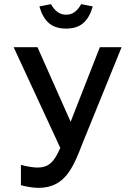

<svg xmlns="http://www.w3.org/2000/svg" viewBox="-20 -898 640 927"><path d="M161 -89C142 -89 110 -94 81 -102V-4C104 3 141 9 165 9C292 9 332 -85 378 -205L567 -670H462L321 -310L161 -670H46L271 -184C242 -116 215 -89 161 -89ZM170 -867 226 -878C246 -843 269 -827 299 -827C330 -827 352 -843 372 -878L428 -867C406 -793 368 -760 299 -760C230 -760 192 -793 170 -867Z"/></svg>

Font: LT Wave Mono Medium
Style: Regular
Weight: 500
Designer: Daniel Lyons
Version: Version 2.5 (Glyphs App)